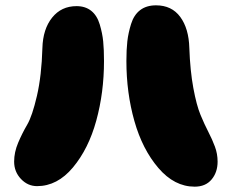

<svg xmlns="http://www.w3.org/2000/svg" viewBox="-20 -699 869 720"><path d="M710 1Q751 1 773.5 -26Q796 -53 796 -93Q796 -122 786 -149Q776 -176 761.5 -204Q747 -232 732 -268Q717 -304 705 -369Q693 -434 690 -519Q688 -592 656 -635.5Q624 -679 565 -679Q529 -679 505.5 -661Q482 -643 471.5 -609Q461 -575 457.5 -544Q454 -513 454 -470Q454 -351 484 -245Q514 -139 574 -69Q634 1 710 1ZM119 -1Q195 -1 253.5 -71Q312 -141 341 -246.5Q370 -352 370 -470Q370 -513 367 -543.5Q364 -574 354 -607.5Q344 -641 322 -658.5Q300 -676 267 -676Q210 -676 175.5 -633Q141 -590 139 -519Q136 -415 118.5 -339.5Q101 -264 82 -231.5Q63 -199 48 -163.5Q33 -128 33 -93Q33 -55 58.5 -28Q84 -1 119 -1Z"/></svg>

Font: Cherry Bomb
Style: Regular
Weight: 400
Designer: satsuyako
Foundry: satsuyako
Version: Version 4.0